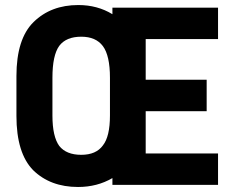

<svg xmlns="http://www.w3.org/2000/svg" viewBox="-20 -725 911 758"><path d="M555.2 -410.2H795.9V-286.1H555.2V-119.1H840.8V4.9H423.8V-22Q363.8 13.2 288.1 13.2Q178.7 13.2 110.8 -53.2Q44.9 -120.6 44.9 -267.1V-424.8Q44.9 -571.8 112.8 -638.2Q181.2 -705.1 289.1 -705.1Q364.7 -705.1 423.8 -668.9V-694.8H840.8V-570.8H555.2ZM414.1 -418Q414.1 -505.4 386.2 -543Q358.4 -580.1 300.8 -580.1Q241.2 -580.1 213.9 -543.9Q187 -506.8 187 -418V-269Q187 -186 213.9 -148.9Q241.7 -113.8 300.8 -113.8Q359.4 -113.8 386.2 -150.9Q414.1 -186 414.1 -269Z"/></svg>

Font: D-DIN-PRO ExtraBold
Style: Bold
Weight: 800
Designer: Charles Nix
Foundry: CyberFei
Version: Version 1.000;hotconv 1.0.109;makeotfexe 2.5.65596